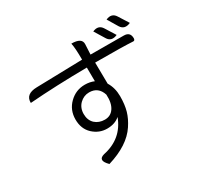

<svg xmlns="http://www.w3.org/2000/svg" viewBox="-178 -1028 1356 1308"><g transform="rotate(-30 500.0 -374.0)"><path d="M521 -648Q521 -740 512 -779Q594 -779 592 -729L588 -649L849 -648Q899 -648 899 -598Q898 -581 886 -581Q806 -586 608 -586Q608 -586 588 -586Q588 -511 590 -419Q621 -369 621 -303Q621 -237 607 -188Q593 -140 561 -92Q493 11 327 61Q267 2 328 -15Q482 -47 535 -189Q497 -155 435 -155Q373 -155 325 -199Q278 -243 278 -317Q278 -391 329 -441Q380 -491 451 -491Q490 -491 523 -477L522 -585Q278 -583 71 -567Q69 -637 159 -639Q499 -648 521 -648ZM375 -244Q406 -216 452 -216Q498 -216 523 -253Q549 -291 545 -359Q522 -431 450 -431Q408 -431 376 -400Q345 -369 345 -321Q345 -273 375 -244ZM683 -776Q733 -798 759 -756L809 -676Q757 -653 732 -696L683 -776ZM802 -801Q852 -823 878 -781L928 -702Q876 -679 850 -721L802 -801Z"/></g></svg>

Font: Swei Half Moon CJK TC
Style: DemiLight
Weight: 350
Version: Version 2.125